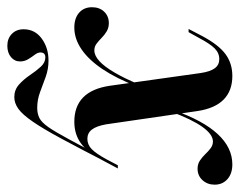

<svg xmlns="http://www.w3.org/2000/svg" viewBox="-103 -382 666 534"><g transform="rotate(90 230.0 -115.0)"><path d="M90.3 197.6Q70.2 197.6 57.3 185.1Q44.4 172.6 44.4 152.4Q44.4 121 70.2 102Q96 83.1 131.5 83.1Q154.8 83.1 176.2 90.7Q197.6 98.4 219 106.5Q240.3 114.5 262.9 114.5Q279 114.5 291.1 108.5Q303.2 102.4 316.5 83.5Q329.8 64.5 350.8 25.4Q371.8 -13.7 407.3 -79.8L417.7 -84.7Q376.6 -4.8 348.8 46.8Q321 98.4 301.2 127Q281.5 155.6 265.7 166.9Q250 178.2 233.1 178.2Q212.9 178.2 198.4 165.3Q183.9 152.4 172.2 135.1Q160.5 117.7 148.8 104.8Q137.1 91.9 122.6 91.9Q108.9 91.9 108.9 105.6Q108.9 112.9 115.3 121.4Q121.8 129.8 127.8 139.9Q133.9 150 133.9 162.1Q133.9 177.4 121.8 187.5Q109.7 197.6 90.3 197.6ZM301.6 11.3Q258.9 11.3 233.9 -13.3Q208.9 -37.9 201.6 -87.1L166.1 -340.3Q162.1 -366.9 152.8 -379.4Q143.5 -391.9 127.4 -391.9Q110.5 -391.9 97.6 -379Q84.7 -366.1 69.4 -337.1L52.4 -306.5H43.5L63.7 -345.2Q87.9 -390.3 113.7 -409.3Q139.5 -428.2 174.2 -428.2Q215.3 -428.2 239.9 -404Q264.5 -379.8 271.8 -331.5L308.9 -76.6Q313.7 -50 323.4 -37.5Q333.1 -25 349.2 -25Q365.3 -25 377.8 -37.1Q390.3 -49.2 406.5 -79L422.6 -109.7H431.5L411.3 -71.8Q387.9 -26.6 362.5 -7.7Q337.1 11.3 301.6 11.3ZM39.5 11.3Q13.7 11.3 -1.6 -2Q-16.9 -15.3 -16.9 -37.9Q-16.9 -58.9 -4.4 -71.8Q8.1 -84.7 27.4 -84.7Q40.3 -84.7 50.4 -78.6Q60.5 -72.6 68.5 -64.5Q76.6 -56.5 84.7 -50.4Q92.7 -44.4 103.2 -44.4Q117.7 -44.4 133.1 -58.5Q148.4 -72.6 164.9 -100.8Q181.5 -129 198.4 -170.2L202.4 -161.3Q181.5 -106.5 155.6 -67.7Q129.8 -29 100.4 -8.9Q71 11.3 39.5 11.3ZM273.4 -257.3 269.4 -264.5Q297.6 -346 335.5 -387.1Q373.4 -428.2 420.2 -428.2Q446 -428.2 461.3 -414.5Q476.6 -400.8 476.6 -379Q476.6 -358.9 464.1 -345.2Q451.6 -331.5 432.3 -331.5Q419.4 -331.5 409.7 -337.9Q400 -344.4 391.9 -352.8Q383.9 -361.3 375.4 -367.7Q366.9 -374.2 356.5 -374.2Q337.1 -374.2 316.1 -345.2Q295.2 -316.1 273.4 -257.3Z"/></g></svg>

Font: Playfair 144pt
Style: Bold Italic
Weight: 700
Italic angle: -15.6°
Designer: Claus Eggers Sørensen
Foundry: Claus Eggers Sørensen
Version: Version 2.203